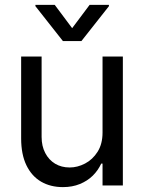

<svg xmlns="http://www.w3.org/2000/svg" viewBox="-20 -763 592 790"><path d="M401.9 -530.4H485.5V0H401.9V-89.8H396.4Q383.6 -61.8 361.7 -40.2Q339.8 -18.6 308.7 -5.9Q277.6 6.9 239 6.9Q187.8 6.9 149.2 -15.5Q110.5 -38 88.7 -82.9Q67 -127.8 67 -193.4V-530.4H151.2V-199.6Q151.2 -161.9 166.1 -133.5Q180.9 -105 206.8 -89.4Q232.7 -73.9 266.6 -73.9Q298.7 -73.9 329.9 -90.1Q361.2 -106.4 381.6 -138.6Q401.9 -170.9 401.9 -217.5ZM276.9 -647.1 348.8 -743.1H428.2V-737.6L314.9 -593.9H239L125.7 -737.6V-743.1H205.1Z"/></svg>

Font: Pretendard Variable
Style: Regular
Weight: 400
Designer: Base glyphs from Inter by Rasmus Andersson; Hangul glyphs from Noto Sans CJK(Source Han Sans) by Jang Soo-young and Kang
Foundry: Kil Hyung-jin
Version: Version 1.100;FEAKit 1.0